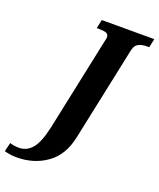

<svg xmlns="http://www.w3.org/2000/svg" viewBox="-319 -816 956 1158"><g transform="rotate(20 159.0 -237.0)"><path d="M-149 229 -135 172Q-108 181 -77 181Q-27 181 7 141Q41 101 63 2L191 -604Q195 -618 195 -627Q195 -646 179 -652Q163 -658 130 -658H118L130 -714H467L455 -658H444Q408 -658 386 -646.5Q364 -635 357 -600L230 2Q205 123 122.5 181.5Q40 240 -70 240Q-113 240 -149 229Z"/></g></svg>

Font: Noto Serif NarrowExtraBold
Style: Italic
Weight: 800
Width: 4
Italic angle: -12°
Designer: Monotype Design Team
Foundry: Monotype Imaging Inc.
Version: Version 1.001